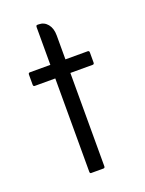

<svg xmlns="http://www.w3.org/2000/svg" viewBox="-102 -544 453 598"><g transform="rotate(-20 124.5 -245.5)"><path d="M92 -315H24Q19 -315 19 -321V-354Q19 -360 24 -360H92V-484Q92 -491 96 -491H101Q119 -491 130.5 -477Q142 -463 142 -439V-360H216Q221 -360 221 -354V-321Q221 -315 216 -315H142V-6Q142 0 137 0H96Q92 0 92 -6Z"/></g></svg>

Font: Zain Light
Style: Regular
Weight: 300
Designer: Zain,Boutros
Foundry: Mobile Telecommunications Company (Zain), 2024
Version: Version 1.51; ttfautohint (v1.8.4)